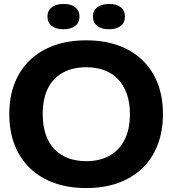

<svg xmlns="http://www.w3.org/2000/svg" viewBox="-20 -942 872 971"><path d="M416 9Q326 9 254.5 -16.5Q183 -42 132 -91Q81 -140 54 -209Q27 -278 27 -365Q27 -452 54 -521Q81 -590 132 -638.5Q183 -687 254.5 -712.5Q326 -738 416 -738Q506 -738 577.5 -712.5Q649 -687 700 -638Q751 -589 777.5 -520.5Q804 -452 804 -365Q804 -278 777 -208.5Q750 -139 699 -90.5Q648 -42 577 -16.5Q506 9 416 9ZM416 -127Q484 -127 533 -154Q582 -181 609.5 -234Q637 -287 637 -365Q637 -424 621 -468Q605 -512 576.5 -542Q548 -572 507 -587Q466 -602 416 -602Q349 -602 299.5 -575.5Q250 -549 223 -496.5Q196 -444 196 -365Q196 -306 211.5 -261Q227 -216 256 -186.5Q285 -157 325.5 -142Q366 -127 416 -127ZM532 -794Q493 -794 471.5 -811Q450 -828 450 -858Q450 -889 472.5 -905.5Q495 -922 532 -922Q570 -922 591 -905Q612 -888 612 -858Q612 -827 590 -810.5Q568 -794 532 -794ZM301 -794Q263 -794 241.5 -811Q220 -828 220 -858Q220 -889 242.5 -905.5Q265 -922 301 -922Q340 -922 361 -905Q382 -888 382 -858Q382 -827 359.5 -810.5Q337 -794 301 -794Z"/></svg>

Font: Mona Sans SemiExpanded
Style: Bold
Weight: 700
Width: 6
Designer: Deni Anggara
Foundry: GitHub
Version: Version 2.000